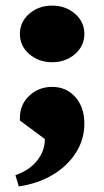

<svg xmlns="http://www.w3.org/2000/svg" viewBox="-20 -496 372 685"><path d="M47 169 35 129Q84 112 112 77.5Q140 43 140 0L51 -66V-76Q51 -123 84.5 -154.5Q118 -186 166 -186Q217 -186 249 -149.5Q281 -113 281 -55Q281 1 251 48.5Q221 96 168.5 127.5Q116 159 47 169ZM166 -274Q118 -274 84.5 -303Q51 -332 51 -375Q51 -418 84.5 -447Q118 -476 166 -476Q214 -476 247.5 -447Q281 -418 281 -375Q281 -332 247.5 -303Q214 -274 166 -274Z"/></svg>

Font: Platypi ExtraBold
Style: Regular
Weight: 800
Designer: David Sargent
Foundry: Bolt Cutter Type
Version: Version 1.200; ttfautohint (v1.8.4.7-5d5b)